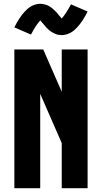

<svg xmlns="http://www.w3.org/2000/svg" viewBox="-20 -997 540 1017"><path d="M56 0V-735H209L307 -511V-735H444V0H307V-239L193 -500V0ZM307 -811Q298 -811 289.5 -812.5Q281 -814 272 -818Q263 -822 255.5 -826.5Q248 -831 240.5 -837Q233 -843 227 -849.5Q221 -856 216 -862.5Q211 -869 204 -876.5Q197 -884 193 -889Q187 -882 182 -875.5Q177 -869 171 -860.5Q165 -852 158.5 -840Q152 -828 144 -814L56 -852Q63 -866 69.5 -877.5Q76 -889 83 -899.5Q90 -910 96.5 -918.5Q103 -927 110 -934.5Q117 -942 126.5 -950.5Q136 -959 146.5 -964.5Q157 -970 169 -973.5Q181 -977 193 -977Q199 -977 205 -976Q211 -975 217 -973.5Q223 -972 228.5 -970Q234 -968 239.5 -965Q245 -962 249.5 -958.5Q254 -955 259 -951Q264 -947 268.5 -942.5Q273 -938 277 -934Q281 -930 284 -926Q287 -922 291.5 -917Q296 -912 300 -907.5Q304 -903 307 -899Q313 -906 318 -912.5Q323 -919 329 -928Q335 -937 341.5 -948.5Q348 -960 356 -974L444 -936Q437 -922 430.5 -910.5Q424 -899 417 -888.5Q410 -878 403.5 -869.5Q397 -861 390 -853.5Q383 -846 373.5 -837.5Q364 -829 353.5 -823.5Q343 -818 331 -814.5Q319 -811 307 -811Z"/></svg>

Font: iosevka_custom_sans_ss08 Heavy
Style: Regular
Weight: 900
Designer: Belleve Invis
Foundry: Belleve Invis
Version: Version 10.3.0; ttfautohint (v1.8.3)